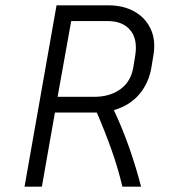

<svg xmlns="http://www.w3.org/2000/svg" viewBox="-20 -700 637 720"><path d="M186 -278 137 0H72L192 -680H386Q443 -680 484.5 -656.5Q526 -633 545.5 -590.5Q565 -548 555 -491L548 -448Q538 -388 502 -346Q466 -304 407 -287Q439 -219 464.5 -146.5Q490 -74 509 0H439Q422 -72 397 -141.5Q372 -211 343 -278ZM384 -621H247L196 -337H334Q392 -337 431.5 -365.5Q471 -394 480 -448L487 -491Q497 -553 468.5 -587Q440 -621 384 -621Z"/></svg>

Font: Inria Sans Light
Style: Italic
Weight: 300
Italic angle: -10°
Designer: Black Foundry Team
Foundry: Black Foundry
Version: Version 1.2; ttfautohint (v1.8.3)